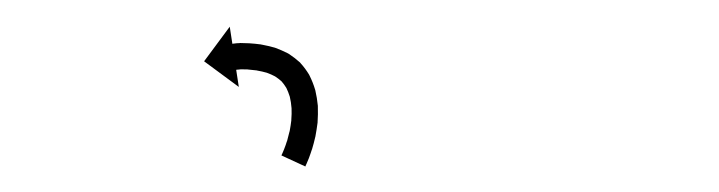

<svg xmlns="http://www.w3.org/2000/svg" viewBox="-20 -275 547 146"><path d="M194.6 -158.2C194.4 -157.7 194.2 -157.3 194 -156.8L212.2 -148.4C212.4 -148.9 212.6 -149.4 212.8 -149.9C212.8 -149.9 212.8 -149.9 212.9 -150C212.9 -150 212.9 -150 212.9 -150C213.5 -151.4 214.1 -152.9 214.7 -154.3C214.7 -154.3 214.7 -154.4 214.7 -154.4C214.8 -154.5 214.8 -154.5 214.8 -154.5C215.6 -156.8 216.5 -159.1 217.2 -161.4C217.2 -161.4 217.2 -161.4 217.3 -161.5C217.3 -161.6 217.3 -161.6 217.3 -161.6C218.2 -164.6 219 -167.6 219.7 -170.7C219.7 -170.7 219.7 -170.8 219.7 -170.8C219.8 -170.9 219.8 -171 219.8 -171C220.5 -174.6 221 -178.2 221.5 -181.8C221.5 -181.8 221.5 -181.9 221.5 -182C221.5 -182.1 221.5 -182.2 221.5 -182.2C221.8 -186.1 221.8 -190 221.7 -193.9C221.7 -193.9 221.7 -194.1 221.7 -194.2C221.7 -194.4 221.7 -194.5 221.7 -194.5C221.3 -198.5 220.7 -202.4 219.8 -206.2C219.8 -206.2 219.8 -206.4 219.7 -206.6C219.7 -206.8 219.6 -206.9 219.6 -206.9C218.5 -210.6 217.1 -214.1 215.4 -217.5C215.4 -217.5 215.3 -217.7 215.2 -217.9C215.1 -218.1 215 -218.3 215 -218.3C213.1 -221.4 211 -224.3 208.6 -226.9C208.6 -226.9 208.4 -227.1 208.3 -227.3C208.1 -227.4 208 -227.6 208 -227.6C205.4 -229.9 202.6 -232.1 199.7 -234C199.7 -234 199.5 -234.1 199.3 -234.2C199.1 -234.3 199 -234.4 199 -234.4C195.9 -236 192.6 -237.4 189.4 -238.6C189.4 -238.6 189.2 -238.6 189.1 -238.7C188.9 -238.7 188.8 -238.8 188.8 -238.8C185.5 -239.7 182.2 -240.5 178.9 -241.1C178.9 -241.1 178.8 -241.1 178.7 -241.1C178.6 -241.2 178.5 -241.2 178.5 -241.2C175.5 -241.6 172.4 -241.9 169.4 -242.1C169.4 -242.1 169.3 -242.1 169.3 -242.1C169.2 -242.1 169.1 -242.1 169.1 -242.1C166.9 -242.2 164.6 -242.3 162.4 -242.3C162.4 -242.3 162.3 -242.2 162.2 -242.2C162.1 -242.2 162 -242.2 162 -242.2C160.7 -242.2 159.4 -242.1 158.2 -241.9C158.2 -241.9 158.2 -241.9 158.1 -241.9C158.1 -241.9 158 -241.9 158 -241.9C157.6 -241.8 157.1 -241.8 156.7 -241.7L154.7 -254.7L135.2 -228.4L161.6 -208.9L159.6 -221.9C160 -222 160.4 -222 160.8 -222.1C160.8 -222.1 160.7 -222.1 160.7 -222.1C160.6 -222.1 160.6 -222 160.6 -222C161.5 -222.1 162.3 -222.2 163.2 -222.3C163.2 -222.3 163.1 -222.3 163 -222.3C162.9 -222.3 162.8 -222.3 162.8 -222.3C164.6 -222.3 166.5 -222.2 168.4 -222.2C168.4 -222.2 168.3 -222.2 168.2 -222.2C168.1 -222.2 168.1 -222.2 168.1 -222.2C170.6 -222 173.2 -221.7 175.7 -221.4C175.7 -221.4 175.6 -221.4 175.5 -221.4C175.4 -221.4 175.3 -221.4 175.3 -221.4C177.9 -221 180.6 -220.3 183.2 -219.6C183.2 -219.6 183 -219.6 182.9 -219.7C182.7 -219.7 182.6 -219.8 182.6 -219.8C185 -218.9 187.4 -217.9 189.6 -216.7C189.6 -216.7 189.4 -216.8 189.3 -216.9C189.1 -217 188.9 -217.1 188.9 -217.1C190.9 -215.8 192.7 -214.4 194.4 -212.9C194.4 -212.9 194.3 -213 194.1 -213.2C193.9 -213.4 193.8 -213.5 193.8 -213.5C195.3 -211.8 196.7 -209.9 197.9 -207.9C197.9 -207.9 197.8 -208.1 197.7 -208.3C197.6 -208.5 197.5 -208.7 197.5 -208.7C198.7 -206.2 199.7 -203.7 200.5 -201.1C200.5 -201.1 200.5 -201.3 200.4 -201.5C200.4 -201.6 200.3 -201.8 200.3 -201.8C201 -198.8 201.5 -195.7 201.7 -192.7C201.7 -192.7 201.7 -192.8 201.7 -193C201.7 -193.1 201.7 -193.2 201.7 -193.2C201.8 -190 201.8 -186.8 201.5 -183.6C201.5 -183.6 201.6 -183.7 201.6 -183.8C201.6 -183.9 201.6 -184 201.6 -184C201.2 -181 200.8 -177.9 200.2 -174.9C200.2 -174.9 200.2 -175 200.2 -175.1C200.2 -175.2 200.2 -175.2 200.2 -175.2C199.6 -172.6 198.9 -170 198.2 -167.4C198.2 -167.4 198.2 -167.5 198.2 -167.6C198.2 -167.6 198.2 -167.7 198.2 -167.7C197.6 -165.7 196.9 -163.7 196.1 -161.7C196.1 -161.7 196.1 -161.7 196.1 -161.8C196.2 -161.8 196.2 -161.9 196.2 -161.9C195.7 -160.6 195.1 -159.3 194.6 -158.1C194.6 -158.1 194.6 -158.1 194.6 -158.1C194.6 -158.2 194.6 -158.2 194.6 -158.2Z"/></svg>

Font: FRB American Cursive Just Arrows Extrabold
Style: Bold Italic
Weight: 800
Italic angle: -25°
Version: Version 2.0;Modular Font Editor K font №1